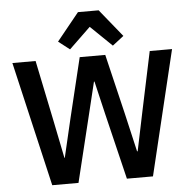

<svg xmlns="http://www.w3.org/2000/svg" viewBox="-61 -1010 1068 1071"><g transform="rotate(-5 473.0 -474.5)"><path d="M353 -746.1 290 -794.9 415 -949.2H530.8L655.8 -794.9L592.8 -746.1L473.1 -861.8ZM188 0 25.9 -698.2H155.8L225.1 -362.8L269 -146H271L321.8 -362.8L402.8 -698.2H545.9L626 -362.8L675.8 -147H679.2L724.1 -362.8L794.9 -698.2H919.9L752 0H606L517.1 -368.2L473.1 -555.2H470.2L424.8 -368.2L335 0Z"/></g></svg>

Font: Anuphan SemiBold
Style: Bold
Weight: 600
Designer: Mike Abbink, Paul van der Laan, Pieter van Rosmalen, Mint Tantisuwanna
Foundry: Bold Monday; Cadson Demak
Version: Version 3.002;hotconv 1.0.109;makeotfexe 2.5.65596